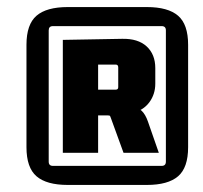

<svg xmlns="http://www.w3.org/2000/svg" viewBox="-20 -665 574 544"><path d="M438 -591H130Q118 -591 118 -579V-207Q118 -195 130 -195H438Q450 -195 450 -207V-579Q450 -591 438 -591ZM55 -248V-538Q55 -596 83.5 -620.5Q112 -645 172 -645H396Q456 -645 484.5 -620.5Q513 -596 513 -538V-248Q513 -190 484.5 -165.5Q456 -141 396 -141H172Q112 -141 83.5 -165.5Q55 -190 55 -248ZM258 -232H158V-552L326 -555Q371 -556 395.5 -533.5Q420 -511 420 -472V-428Q420 -398 403 -375Q386 -352 353 -344L351 -364Q371 -361 381.5 -351Q392 -341 399 -321L430 -232H330L294 -331Q293 -334 292 -336Q291 -338 286 -338H248L258 -350ZM258 -494V-401L248 -411H308Q315 -411 315 -418V-474Q315 -482 308 -482H248Z"/></svg>

Font: Gemunu Libre ExtraLight ExtraBold
Style: Regular
Weight: 800
Version: Version 1.100